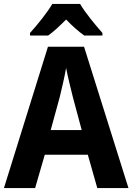

<svg xmlns="http://www.w3.org/2000/svg" viewBox="-20 -953 671 973"><path d="M386 -933H245C221 -891 167 -824 132 -786V-773H224C254 -794 282 -821 315 -854C347 -821 377 -794 407 -773H499V-786C463 -827 412 -888 386 -933ZM473 0H631L406 -716H223L0 0H158L207 -169H425ZM349 -462 394 -294H237L283 -462C293 -503 308 -567 315 -609C322 -570 340 -498 349 -462Z"/></svg>

Font: Noto Sans Khmer SemiCondensed
Style: Bold
Weight: 700
Width: 4
Designer: Danh Hong and the Monotype Design Team
Foundry: Monotype Imaging Inc.
Version: Version 2.004